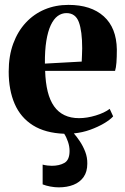

<svg xmlns="http://www.w3.org/2000/svg" viewBox="-20 -550 526 806"><path d="M226.5 236.5Q209.5 236.5 191 233Q172.5 229.5 159 224V141Q168 143.5 179.2 144.8Q190.5 146 197.5 146Q229 146 250.5 133.8Q272 121.5 272 83.5Q272 65 265.5 45.5Q259 26 249.5 11.5Q170 8.5 118.2 -24Q66.5 -56.5 41.5 -114.2Q16.5 -172 16.5 -249.5Q16.5 -315 35.5 -366.8Q54.5 -418.5 88.5 -455Q122.5 -491.5 168 -510.5Q213.5 -529.5 267.5 -529.5Q362 -529.5 415.5 -481.5Q469 -433.5 470.5 -342.5Q470.5 -309.5 468.8 -287.2Q467 -265 463 -252.5H169.5Q171 -203 180.2 -165.8Q189.5 -128.5 207 -103.8Q224.5 -79 250.8 -66.5Q277 -54 312 -54Q345 -54 382 -65.2Q419 -76.5 440.5 -93L455 -61.5Q442 -47 416.5 -32Q391 -17 358.5 -5.2Q326 6.5 290 10Q302 23.5 315.2 43.2Q328.5 63 337.8 87Q347 111 346.5 137Q346.5 171 331 193Q315.5 215 288.5 225.8Q261.5 236.5 226.5 236.5ZM168.5 -283 323 -291.5Q324 -305.5 324.2 -319.5Q324.5 -333.5 325 -347.5Q325 -419.5 311 -457.2Q297 -495 259 -495Q239 -495 222.2 -482.8Q205.5 -470.5 193.2 -444.5Q181 -418.5 174.5 -378.5Q168 -338.5 168.5 -283Z"/></svg>

Font: Merriweather 120pt
Style: Bold
Weight: 700
Designer: Eben Sorkin
Foundry: Eben Sorkin
Version: Version 2.100